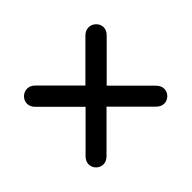

<svg xmlns="http://www.w3.org/2000/svg" viewBox="-98 -685 797 797"><g transform="rotate(-45 300.0 -286.5)"><path d="M300 -224 446 -78C489 -35 551 -96 507 -140L362 -285L510 -433C554 -477 490 -538 447 -495L300 -348L153 -495C109 -539 46 -477 90 -433L238 -285L93 -140C49 -96 111 -35 154 -78Z"/></g></svg>

Font: Nunito
Style: Bold
Weight: 700
Designer: Vernon Adams
Foundry: Vernon Adams
Version: Version 3.602